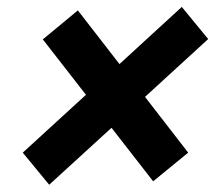

<svg xmlns="http://www.w3.org/2000/svg" viewBox="-20 -607 626 543"><path d="M119.1 -84.5 295.4 -245.6 413.1 -94.2 512.2 -175.3 390.1 -333 568.8 -496.6 494.1 -587.4 317.9 -425.8 200.2 -577.6 101.1 -495.6 223.1 -338.9 44.4 -175.3Z"/></svg>

Font: Cascadia Mono NF
Style: Bold Italic
Weight: 700
Italic angle: -10°
Monospace: yes
Designer: Aaron Bell
Foundry: Saja Typeworks
Version: Version 2404.023